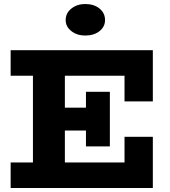

<svg xmlns="http://www.w3.org/2000/svg" viewBox="-20 -936 847 956"><path d="M33 0V-127H600V-255H741V0ZM144 -70V-605H303V-70ZM202 -286V-400H474V-286ZM408 -207V-479H527V-207ZM600 -431V-559H33V-686H741V-431ZM404 -759Q364 -759 335.5 -781Q307 -803 307 -836Q307 -871 335.5 -893.5Q364 -916 404 -916Q448 -916 475.5 -893.5Q503 -871 503 -836Q503 -803 475.5 -781Q448 -759 404 -759Z"/></svg>

Font: BioRhyme ExtraBold
Style: Regular
Weight: 800
Designer: Aoife Mooney
Foundry: Aoife Mooney Type
Version: Version 1.600;gftools[0.9.33]